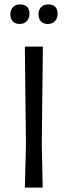

<svg xmlns="http://www.w3.org/2000/svg" viewBox="-20 -853 308 873"><path d="M103 -822C95.7 -829.3 85.3 -833 72 -833C58 -833 47 -828.8 39 -820.5C31 -812.2 27 -801.3 27 -788C27 -774.7 30.7 -764 38 -756C45.3 -748 55.7 -744 69 -744C83 -744 94 -748.3 102 -757C110 -765.7 114 -777 114 -791C114 -804.3 110.3 -814.7 103 -822ZM231 -822C223.7 -829.3 213.3 -833 200 -833C186 -833 175 -828.8 167 -820.5C159 -812.2 155 -801.3 155 -788C155 -774.7 158.7 -764 166 -756C173.3 -748 183.7 -744 197 -744C211 -744 222 -748.3 230 -757C238 -765.7 242 -777 242 -791C242 -804.3 238.3 -814.7 231 -822ZM174 0 170 -200 175 -641H93L98 -193L93 0Z"/></svg>

Font: Alegreya Sans SC
Style: Regular
Weight: 400
Designer: Juan Pablo del Peral
Foundry: Huerta Tipografica
Version: Version 1.000;PS 001.000;hotconv 1.0.70;makeotf.lib2.5.58329